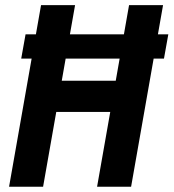

<svg xmlns="http://www.w3.org/2000/svg" viewBox="-20 -713 663 733"><path d="M61 -489.3 77.6 -582H622.6L606 -489.3ZM350.6 0 472.7 -693.4H602.5L480.5 0ZM14.6 0 136.7 -693.4H266.6L144.5 0ZM103.5 -285.6 119.6 -404.8H515.6L499.5 -285.6Z"/></svg>

Font: Cascadia Mono NF
Style: Italic
Weight: 400
Italic angle: -10°
Monospace: yes
Designer: Aaron Bell
Foundry: Saja Typeworks
Version: Version 2404.023